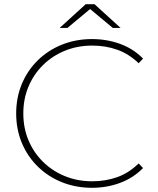

<svg xmlns="http://www.w3.org/2000/svg" viewBox="-20 -890 752 914"><path d="M418 4Q341 4 275 -22.5Q209 -49 160 -97Q111 -145 84 -209.5Q57 -274 57 -350Q57 -426 84 -490.5Q111 -555 160 -603Q209 -651 275 -677.5Q341 -704 418 -704Q489 -704 552 -681Q615 -658 661 -611L640 -589Q593 -634 537.5 -653.5Q482 -673 419 -673Q349 -673 289 -648.5Q229 -624 184.5 -580Q140 -536 115.5 -477.5Q91 -419 91 -350Q91 -281 115.5 -222.5Q140 -164 184.5 -120Q229 -76 289 -51.5Q349 -27 419 -27Q482 -27 537.5 -46.5Q593 -66 640 -112L661 -90Q615 -43 552 -19.5Q489 4 418 4ZM264 -757 388 -870H430L554 -757H517L409 -847L301 -757Z"/></svg>

Font: Montserrat Thin ExtraLight
Style: Regular
Weight: 250
Version: Version 9.000